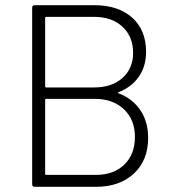

<svg xmlns="http://www.w3.org/2000/svg" viewBox="-20 -720 669 740"><path d="M104 -10V-690Q104 -700 114 -700H343Q436 -700 489.5 -652Q543 -604 543 -520Q543 -465 515.5 -425Q488 -385 438 -365Q431 -362 438 -360Q492 -339 521.5 -294.5Q551 -250 551 -189Q551 -102 496 -51Q441 0 350 0H114Q104 0 104 -10ZM158 -46H350Q418 -46 459 -85.5Q500 -125 500 -192Q500 -259 457.5 -299Q415 -339 345 -339H158Q154 -339 154 -335V-50Q154 -46 158 -46ZM158 -383H343Q411 -383 452 -419.5Q493 -456 493 -516Q493 -579 452 -617Q411 -655 343 -655H158Q154 -655 154 -651V-387Q154 -383 158 -383Z"/></svg>

Font: Barlow GEO Light
Style: Regular
Weight: 300
Designer: Jeremy Tribby
Foundry: Tribby Type
Version: Version 1.408